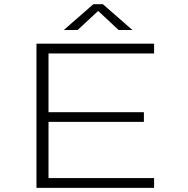

<svg xmlns="http://www.w3.org/2000/svg" viewBox="-20 -912 915 932"><path d="M157 0V-700H728V-652.5H215.5V-367.5H678.5V-320.5H215.5V-47.5H728V0ZM290 -766.5 433 -891.5H479.5L622.5 -766.5H555.5L456.5 -859L357 -766.5Z"/></svg>

Font: Trispace SemiExpanded ExtraLight
Style: Regular
Weight: 200
Width: 6
Designer: Tyler Finck
Foundry: Etcetera Type Company
Version: Version 1.210; ttfautohint (v1.8.3)